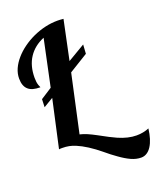

<svg xmlns="http://www.w3.org/2000/svg" viewBox="-175 -849 1013 1208"><g transform="rotate(-20 331.5 -245.0)"><path d="M419.4 190.9Q383.8 166 348.6 136.2Q266.1 67.9 197.8 39.6Q158.2 22.9 112.8 22.9H101.6Q98.6 22.9 89.8 23.9L160.2 -294.9L95.2 -255.9L97.2 -309.1L172.9 -357.9L238.8 -668.9Q171.4 -641.1 135.3 -586.2Q99.1 -531.2 99.1 -451.2Q99.1 -420.4 106 -400.9Q107.9 -394.5 110.8 -389.6Q112.8 -386.2 112.8 -382.8Q58.6 -382.8 33.7 -404.8Q5.9 -428.2 5.9 -480Q5.9 -512.7 20 -544.7Q34.2 -576.7 60.1 -606.4Q85 -635.3 118.9 -659.9Q152.8 -684.6 191.9 -702.6Q274.9 -740.2 356.9 -740.2Q375 -740.2 397 -737.8L341.8 -475.1L458 -543.9L454.1 -482.9L327.1 -404.8L243.2 -20Q267.1 -14.6 291.7 -3.9Q316.4 6.8 348.1 23.9Q419.4 63.5 458.5 80.6Q523.4 108.9 579.1 108.9Q624.5 108.9 663.1 92.8Q654.3 166 627.4 207.5Q614.3 228 596.9 239Q579.6 250 559.1 250Q525.9 250 492.2 234.6Q458.5 219.2 419.4 190.9Z"/></g></svg>

Font: Pattaya
Style: Regular
Weight: 400
Designer: Pablo Impallari / Thai characters Designed by Thanarat Vachiruckul and Suppakit Chalermlarp
Foundry: Pablo Impallari
Version: Version 2.000